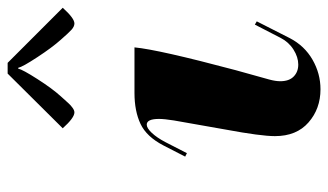

<svg xmlns="http://www.w3.org/2000/svg" viewBox="-194 -638 838 490"><g transform="rotate(-90 225.0 -393.0)"><path d="M309.6 -792.5 450.2 -651.9Q423.3 -622.1 410.2 -622.1Q402.3 -622.1 394 -629.6Q385.7 -637.2 368.7 -656.7Q348.6 -679.2 324 -716.8Q299.3 -754.4 296.9 -765.6H294.9Q292.5 -754.4 268.3 -716.6Q244.1 -678.7 224.1 -656.7Q211.4 -642.6 206.5 -637.2Q201.7 -631.8 195.1 -627Q188.5 -622.1 183.1 -622.1Q169.4 -622.1 142.6 -651.9L282.2 -792.5ZM415.5 -156.7 372.6 -72.3Q353 -34.7 317.6 -14.4Q282.2 5.9 242.2 5.9Q192.4 5.9 157.5 -24.7Q122.6 -55.2 122.6 -110.4Q122.6 -146 139.2 -235.4L162.6 -368.2Q166.5 -392.6 166.5 -406.2Q166.5 -437.5 151.9 -437.5Q143.1 -437.5 130.9 -424.6Q118.7 -411.6 107.4 -390.1L79.1 -335L70.3 -339.4L98.6 -394.5Q121.1 -438 153.8 -453.4Q186.5 -468.8 232.9 -468.8H349.1Q343.3 -407.2 291 -210.9L267.1 -125Q262.7 -108.9 262.7 -96.7Q262.7 -74.2 274.7 -62.5Q286.6 -50.8 305.2 -50.8Q324.2 -50.8 343.5 -63Q362.8 -75.2 373.5 -96.2L407.2 -161.6Z"/></g></svg>

Font: QumpellkaNo12
Style: Regular
Weight: 500
Designer: gluk (gluksza@wp.pl)
Foundry: gluk (gluksza@wp.pl)
Version: Version 00.480